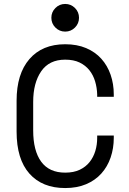

<svg xmlns="http://www.w3.org/2000/svg" viewBox="-20 -938 652 972"><path d="M310 -64Q353 -64 383.5 -78.5Q414 -93 433.5 -117.5Q453 -142 462.5 -173.5Q472 -205 472 -240V-252H556V-240Q556 -187 540 -140.5Q524 -94 493 -59.5Q462 -25 416 -5.5Q370 14 310 14Q194 14 129 -59Q64 -132 64 -272V-428Q64 -564 129 -639Q194 -714 310 -714Q370 -714 416 -694.5Q462 -675 493 -640.5Q524 -606 540 -559.5Q556 -513 556 -460V-448H472V-460Q471 -494 461.5 -526Q452 -558 432.5 -582.5Q413 -607 383 -621.5Q353 -636 310 -636Q229 -636 188.5 -577Q148 -518 148 -422V-278Q148 -175 188.5 -119.5Q229 -64 310 -64ZM240 -848Q240 -877 260.5 -897.5Q281 -918 310 -918Q339 -918 359.5 -897.5Q380 -877 380 -848Q380 -819 359.5 -798.5Q339 -778 310 -778Q281 -778 260.5 -798.5Q240 -819 240 -848Z"/></svg>

Font: Space Mono
Style: Regular
Weight: 400
Monospace: yes
Designer: Colophon Foundry / Benjamin Critton
Foundry: Colophon Foundry
Version: Version 1.000;PS 1.003;hotconv 1.0.81;makeotf.lib2.5.63406